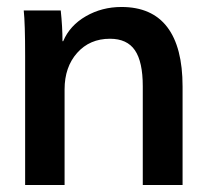

<svg xmlns="http://www.w3.org/2000/svg" viewBox="-20 -530 599 550"><path d="M52 -370Q52 -463 48 -500H154Q159 -453 159 -412H161Q180 -457 226 -483.5Q272 -510 328 -510Q415 -510 459 -452.5Q503 -395 503 -282V0H389V-283Q389 -353 366.5 -386Q344 -419 295 -419Q237 -419 201 -378.5Q165 -338 165 -274V0H52Z"/></svg>

Font: Sarabun SemiBold
Style: Regular
Weight: 600
Designer: Suppakit Chalermlarp | Katatrad Co.,Ltd.
Foundry: Cadson Demak Co.,Ltd.
Version: Version 1.000; ttfautohint (v1.6)